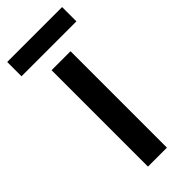

<svg xmlns="http://www.w3.org/2000/svg" viewBox="-244 -722 759 759"><g transform="rotate(-45 135.5 -343.0)"><path d="M189 0H83V-539H189ZM289 -686V-606H-18V-686Z"/></g></svg>

Font: Noto Sans Cham Medium
Style: Regular
Weight: 500
Version: Version 2.002